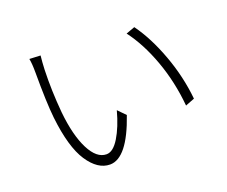

<svg xmlns="http://www.w3.org/2000/svg" viewBox="-113 -864 1226 1038"><g transform="rotate(-20 500.0 -345.0)"><path d="M141.6 -688.5 205.1 -685.5Q201.2 -651.4 199.2 -605.5Q195.3 -487.3 207 -357.4Q220.7 -221.7 261.2 -141.6Q301.8 -61.5 358.4 -61.5Q396.5 -61.5 431.6 -119.1Q466.8 -176.8 491.2 -266.6L533.2 -223.6Q457 -2.9 357.4 -2.9Q287.1 -2.9 231.9 -86.4Q176.8 -169.9 157.2 -345.7Q147.5 -436.5 147.5 -607.4Q147.5 -660.2 141.6 -688.5ZM682.6 -637.7 733.4 -656.2Q797.9 -567.4 844.7 -439.9Q891.6 -312.5 904.3 -182.6L851.6 -162.1Q838.9 -301.8 793.5 -426.8Q748 -551.8 682.6 -637.7Z"/></g></svg>

Font: GenEi Gothic M Light
Style: Regular
Weight: 300
Designer: o_tamon (Modified); [Source Han Sans]
Ryoko NISHIZUKA  (kana & ideographs); Paul D. Hunt (Latin, Greek & Cyrillic); Wenl
Version: Version 1.1a;Original Version 1.004